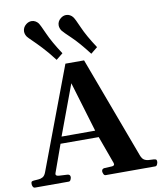

<svg xmlns="http://www.w3.org/2000/svg" viewBox="-108 -1074 976 1157"><g transform="rotate(-10 379.5 -496.0)"><path d="M11.2 0Q3.4 0 -1 -7.6Q-5.4 -15.1 -5.4 -24.9Q-5.4 -36.1 -1.7 -39.1Q2 -42 12.2 -43Q24.4 -44.4 38.8 -44.9Q53.2 -45.4 66.2 -52.4Q79.1 -59.4 86.9 -80.6L321.3 -703.6H435.5L667.5 -80.6Q675.8 -58.6 689.7 -51.5Q703.6 -44.4 719 -44.4Q734.4 -44.4 746.1 -43Q756.3 -42 760 -39.1Q763.7 -36.1 763.7 -24.9Q763.7 -19.5 759.5 -9.8Q755.4 0 747.1 0H443.5Q435.1 0 430.9 -9.8Q426.8 -19.5 426.8 -24.9Q426.8 -41 442.9 -43Q471.7 -44.4 488.3 -45.2Q504.9 -45.9 504.9 -56.8Q504.9 -60.1 503.4 -64.5L436 -250L460.4 -232.9L191.9 -233.4L216.3 -254.9L147.9 -64.5Q146.5 -61 146.5 -58.1Q146.5 -46.4 167.5 -45.4Q188.5 -44.4 218.3 -42.7Q234.4 -41 234.4 -24.9Q234.4 -19.5 230.2 -9.8Q226.1 0 217.8 0ZM220.7 -271 212.4 -274.9H444.3L429.2 -270.5L335.9 -581.1ZM273.4 -735.4Q233.9 -787.1 201.4 -821.5Q168.9 -856 147.9 -876Q127 -896 120.6 -904.3Q115.7 -911.1 112.5 -919.7Q109.4 -928.2 109.4 -937.5Q109.4 -948.7 114.5 -959.7Q119.6 -970.7 130.9 -979.5Q146.5 -991.7 164.1 -991.7Q176.8 -991.7 187.3 -985.8Q197.8 -980 204.6 -971.2Q213.9 -958.5 238.3 -902.8Q262.7 -847.2 314.5 -768.6ZM485.4 -735.4Q425.8 -813 384 -852.3Q342.3 -891.6 332.5 -904.3Q327.6 -911.1 324.5 -919.9Q321.3 -928.7 321.3 -938Q321.3 -949.2 326.4 -960Q331.5 -970.7 342.8 -979.5Q358.4 -991.7 376 -991.7Q388.7 -991.7 399.2 -985.8Q409.7 -980 416.5 -971.2Q426.3 -959 450.4 -903.1Q474.6 -847.2 526.4 -768.6Z"/></g></svg>

Font: Gelasio
Style: Regular
Weight: 400
Designer: Eben Sorkin
Foundry: Eben Sorkin
Version: Version 1.008